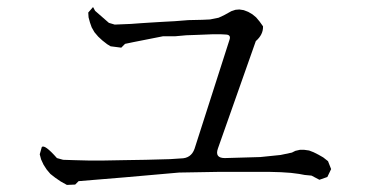

<svg xmlns="http://www.w3.org/2000/svg" viewBox="-20 -646 1040 545"><path d="M844.7 -149.4 829.1 -152.3 805.7 -155.3 777.3 -157.2 742.2 -158.2H656.2H604.5L546.9 -157.2L488.3 -156.2L334 -142.6L203.1 -131.8L193.4 -122.1L169.9 -121.1L152.3 -130.9L136.7 -141.6L123 -152.3L112.3 -165L103.5 -178.7L96.7 -193.4L92.8 -208L98.6 -228.5Q106.4 -237.3 141.6 -197.3L159.2 -192.4L190.4 -191.4L229.5 -190.4H276.4L331.1 -191.4L393.6 -192.4L462.9 -194.3L493.2 -196.3Q522.5 -196.3 532.2 -223.6L631.8 -534.2Q635.7 -546.9 622.1 -547.9L605.5 -548.8H585L562.5 -547.9L537.1 -546.9L508.8 -545.9L476.6 -543H442.4L358.4 -526.4L335 -521.5L324.2 -510.7L293.9 -514.6L284.2 -520.5L270.5 -531.2L258.8 -542L248 -554.7L240.2 -568.4L235.4 -582L231.4 -596.7L230.5 -610.4L244.1 -626L250 -615.2L289.1 -581.1L305.7 -576.2L327.1 -577.1L351.6 -578.1L378.9 -580.1L408.2 -582L441.4 -584L476.6 -585.9L514.6 -588.9L554.7 -589.8L576.2 -590.8L600.6 -595.7L617.2 -603.5L636.7 -614.3L648.4 -618.2L659.2 -619.1L671.9 -617.2L684.6 -612.3L696.3 -605.5L707 -596.7L716.8 -585L726.6 -571.3Q727.5 -547.9 706.1 -529.3L598.6 -224.6Q588.9 -197.3 618.2 -197.3L718.8 -200.2L776.4 -206.1L808.6 -212.9L818.4 -217.8L831.1 -220.7H843.8L857.4 -218.8L870.1 -213.9L883.8 -207L897.5 -199.2L911.1 -188.5L919.9 -166L909.2 -143.6L886.7 -135.7L864.3 -147.5Z"/></svg>

Font: B2 Hana
Style: Regular
Weight: 500
Version: 2020-08-05; (max)